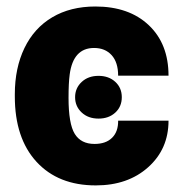

<svg xmlns="http://www.w3.org/2000/svg" viewBox="-20 -558 560 588"><path d="M281.7 -325.7Q313 -325.7 333 -307.4Q353 -289.1 353 -260.3Q353 -231.4 333 -213.1Q313 -194.8 281.7 -194.8Q250 -194.8 230 -213.6Q210 -232.4 210 -260.3Q210 -288.1 230 -306.9Q250 -325.7 281.7 -325.7ZM273.4 9.8Q158.2 9.8 91.8 -62.5Q25.4 -134.8 25.4 -262.7V-269.5Q25.4 -349.6 54.9 -410.9Q84.5 -472.2 140.1 -505.1Q195.8 -538.1 272 -538.1Q375 -538.1 435.5 -481Q496.1 -423.8 496.1 -326.2H341.8Q341.8 -367.2 321.8 -389.2Q301.8 -411.1 268.1 -411.1Q204.1 -411.1 193.4 -329.6Q189.9 -303.7 189.9 -258.3Q189.9 -178.7 209 -147.9Q228 -117.2 269.5 -117.2Q304.2 -117.2 323.2 -136Q342.3 -154.8 341.8 -188.5H496.1Q496.1 -101.6 433.8 -45.9Q371.6 9.8 273.4 9.8Z"/></svg>

Font: Roboto Black
Style: Regular
Weight: 900
Designer: Google
Version: Version 2.134; 2016